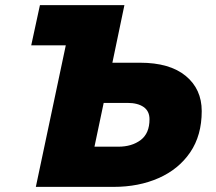

<svg xmlns="http://www.w3.org/2000/svg" viewBox="-20 -730 843 750"><path d="M120 0 237 -553H102L136 -710H466L419 -485H527Q643 -485 705.5 -433.5Q768 -382 768 -296Q768 -201 723 -135Q678 -69 600 -34.5Q522 0 424 0ZM349 -157H442Q495 -157 529.5 -183Q564 -209 564 -264Q564 -296 541 -312Q518 -328 478 -328H385Z"/></svg>

Font: Geist Black
Style: Italic
Weight: 900
Italic angle: -12°
Designer: Basement.studio, Andrés Briganti, Mateo Zaragoza
Foundry: Basement.studio, Vercel, Andrés Briganti, Guido Ferreyra, Mateo Zaragoza
Version: Version 1.500; ttfautohint (v1.8.4.7-5d5b)